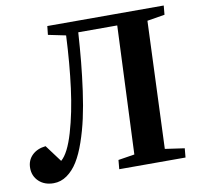

<svg xmlns="http://www.w3.org/2000/svg" viewBox="-80 -798 924 893"><g transform="rotate(-10 381.5 -351.5)"><path d="M495.1 -55.2 521 -660.2H336.9Q332 -585.4 325.9 -521.7Q319.8 -458 310.1 -387.7Q300.3 -317.4 287.8 -261.2Q275.4 -205.1 257.3 -152.8Q239.3 -100.6 217.5 -65.4Q195.8 -30.3 166.5 -9.5Q137.2 11.2 103 11.2Q60.1 11.2 33.4 -13.9Q6.8 -39.1 6.8 -77.1Q6.8 -113.3 30.8 -137Q54.7 -160.6 95.2 -165L154.8 -85Q189.5 -114.3 216.3 -205.6Q243.2 -296.9 257.8 -409.9Q272.5 -522.9 278.8 -655.8L195.8 -672.9L200.2 -713.9H750L746.1 -670.9L663.1 -657.2L639.2 -56.2L731 -43L727.1 0H414.1L418 -43Z"/></g></svg>

Font: Literata SemiBold
Style: Italic
Weight: 650
Italic angle: -2.39999°
Designer: Latin by Veronika Burian and Jose Scaglione. Greek by Irene Vlachou. Cyrillic by Vera Evstafieva
Foundry: TypeTogether
Version: Version 3.021